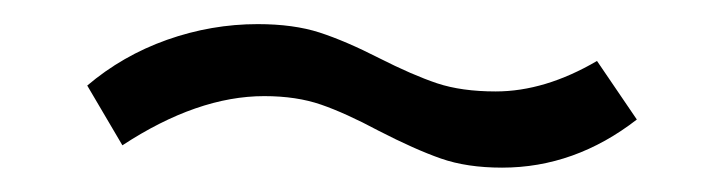

<svg xmlns="http://www.w3.org/2000/svg" viewBox="-20 -293 603 160"><path d="M52.7 -221.7Q82 -246.6 119.1 -259.8Q156.2 -272.9 194.8 -272.9Q224.6 -272.9 246.3 -265.9Q268.1 -258.8 295.9 -244.6Q323.7 -230.5 344.2 -223.6Q364.7 -216.8 393.1 -216.8Q434.1 -216.8 477.5 -242.2L510.7 -193.4Q459 -153.3 398.4 -153.3Q369.1 -153.3 347.4 -160.9Q325.7 -168.5 295.4 -184.1Q268.1 -198.7 247.6 -205.8Q227.1 -212.9 200.2 -212.9Q144.5 -212.9 82 -171.9Z"/></svg>

Font: SG Kara Bold
Style: Regular
Weight: 400
Designer: Damoon Khanjanzadeh
Version: Version 1.000